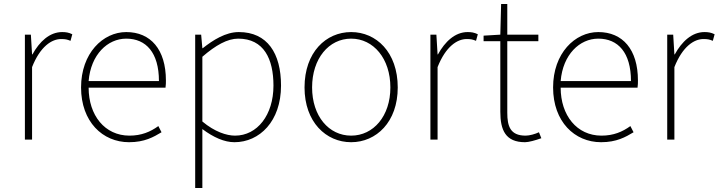

<svg xmlns="http://www.w3.org/2000/svg" viewBox="-20 -701 3608 964"><path d="M105 0H141V-364C182 -468 240 -505 287 -505C308 -505 317 -503 334 -496L343 -529C325 -538 310 -540 292 -540C229 -540 178 -492 143 -428H141L135 -527H105Z M628 13C706 13 751 -13 791 -37L775 -68C735 -39 690 -20 630 -20C506 -20 425 -122 425 -261H811C813 -275 813 -286 813 -297C813 -453 736 -540 614 -540C497 -540 387 -434 387 -262C387 -90 495 13 628 13ZM425 -294C436 -427 520 -507 614 -507C713 -507 778 -437 778 -294Z M960 243H996V-53C1052 -11 1107 13 1157 13C1283 13 1391 -92 1391 -271C1391 -434 1322 -540 1179 -540C1113 -540 1050 -500 998 -459H996L990 -527H960ZM1160 -20C1118 -20 1058 -39 996 -91V-416C1063 -474 1122 -507 1176 -507C1305 -507 1353 -405 1353 -271C1353 -124 1272 -20 1160 -20Z M1743 13C1869 13 1977 -88 1977 -262C1977 -439 1869 -540 1743 -540C1617 -540 1509 -439 1509 -262C1509 -88 1617 13 1743 13ZM1743 -20C1631 -20 1547 -118 1547 -262C1547 -407 1631 -507 1743 -507C1855 -507 1940 -407 1940 -262C1940 -118 1855 -20 1743 -20Z M2141 0H2177V-364C2218 -468 2276 -505 2323 -505C2344 -505 2353 -503 2370 -496L2379 -529C2361 -538 2346 -540 2328 -540C2265 -540 2214 -492 2179 -428H2177L2171 -527H2141Z M2616 13C2634 13 2667 4 2698 -7L2686 -37C2667 -28 2639 -20 2619 -20C2542 -20 2527 -67 2527 -135V-494H2683V-527H2527V-681H2496L2492 -527L2408 -522V-494H2492V-140C2492 -48 2518 13 2616 13Z M2998 13C3076 13 3121 -13 3161 -37L3145 -68C3105 -39 3060 -20 3000 -20C2876 -20 2795 -122 2795 -261H3181C3183 -275 3183 -286 3183 -297C3183 -453 3106 -540 2984 -540C2867 -540 2757 -434 2757 -262C2757 -90 2865 13 2998 13ZM2795 -294C2806 -427 2890 -507 2984 -507C3083 -507 3148 -437 3148 -294Z M3330 0H3366V-364C3407 -468 3465 -505 3512 -505C3533 -505 3542 -503 3559 -496L3568 -529C3550 -538 3535 -540 3517 -540C3454 -540 3403 -492 3368 -428H3366L3360 -527H3330Z"/></svg>

Font: Source Han Sans JP ExtraLight
Style: Regular
Weight: 250
Designer: Ryoko NISHIZUKA 西塚涼子 (kana, bopomofo & ideographs); Paul D. Hunt (Latin, Greek & Cyrillic); Sandoll Communications 산돌커뮤니
Foundry: Adobe
Version: Version 2.001;hotconv 1.0.107;makeotfexe 2.5.65593